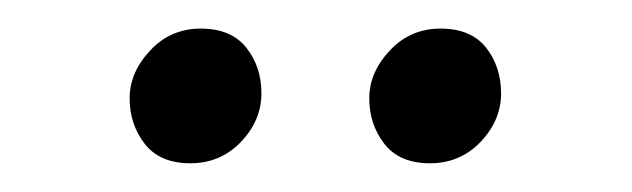

<svg xmlns="http://www.w3.org/2000/svg" viewBox="-20 -679 438 133"><path d="M147 -580.8Q132.8 -565.9 111.8 -565.9Q90.8 -565.9 80.3 -579.3Q69.8 -592.8 69.8 -610.8Q69.8 -628.9 84 -644Q98.1 -659.2 119.1 -659.2Q140.1 -659.2 150.6 -646Q161.1 -632.8 161.1 -614.3Q161.1 -595.7 147 -580.8ZM313 -580.8Q298.8 -565.9 277.8 -565.9Q256.8 -565.9 246.3 -579.3Q235.8 -592.8 235.8 -610.8Q235.8 -628.9 250 -644Q264.2 -659.2 285.2 -659.2Q306.2 -659.2 316.7 -646Q327.1 -632.8 327.1 -614.3Q327.1 -595.7 313 -580.8Z"/></svg>

Font: Alegreya-Regular
Style: Regular
Weight: 400
Designer: Juan Pablo del Peral
Foundry: Juan Pablo del Peral
Version: Version 1.003